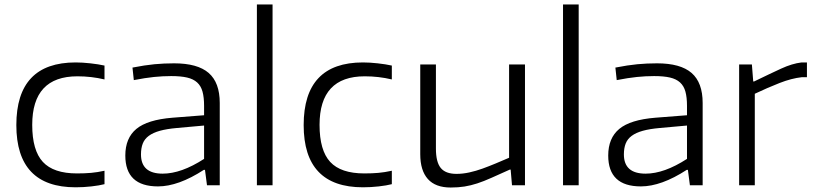

<svg xmlns="http://www.w3.org/2000/svg" viewBox="-20 -828 3639 858"><path d="M318 9Q53 9 53 -269Q53 -549 318 -549Q348 -549 384 -545Q420 -541 447 -535V-473Q388 -487 326 -487Q124 -487 124 -270Q124 -156 171.5 -104.5Q219 -53 324 -53Q359 -53 387 -55.5Q415 -58 447 -65V-5Q424 1 388.5 5Q353 9 318 9Z M686 5Q540 5 540 -133Q540 -211 589.5 -252Q639 -293 751 -302L892 -313V-355Q892 -393 885 -418.5Q878 -444 861 -459.5Q844 -475 816 -481.5Q788 -488 745 -488Q707 -488 668 -484Q629 -480 578 -470L572 -526Q628 -537 670.5 -541Q713 -545 758 -545Q863 -545 912.5 -502Q962 -459 962 -368V0H905L896 -69H891Q777 5 686 5ZM707 -52Q790 -52 892 -118V-267L770 -256Q725 -252 694.5 -243.5Q664 -235 645 -221Q626 -207 618 -186.5Q610 -166 610 -138Q610 -52 707 -52Z M1128 -808H1198V0H1128Z M1602 9Q1337 9 1337 -269Q1337 -549 1602 -549Q1632 -549 1668 -545Q1704 -541 1731 -535V-473Q1672 -487 1610 -487Q1408 -487 1408 -270Q1408 -156 1455.5 -104.5Q1503 -53 1608 -53Q1643 -53 1671 -55.5Q1699 -58 1731 -65V-5Q1708 1 1672.5 5Q1637 9 1602 9Z M1994 10Q1926 10 1892 -28Q1858 -66 1858 -139V-540H1928V-164Q1928 -104 1949.5 -77.5Q1971 -51 2020 -51Q2048 -51 2077.5 -57.5Q2107 -64 2136 -74.5Q2165 -85 2195 -97.5Q2225 -110 2255 -123V-540H2326V0H2268L2262 -70H2258Q2211 -49 2176.5 -33.5Q2142 -18 2113 -8.5Q2084 1 2056 5.5Q2028 10 1994 10Z M2496 -808H2566V0H2496Z M2844 5Q2698 5 2698 -133Q2698 -211 2747.5 -252Q2797 -293 2909 -302L3050 -313V-355Q3050 -393 3043 -418.5Q3036 -444 3019 -459.5Q3002 -475 2974 -481.5Q2946 -488 2903 -488Q2865 -488 2826 -484Q2787 -480 2736 -470L2730 -526Q2786 -537 2828.5 -541Q2871 -545 2916 -545Q3021 -545 3070.5 -502Q3120 -459 3120 -368V0H3063L3054 -69H3049Q2935 5 2844 5ZM2865 -52Q2948 -52 3050 -118V-267L2928 -256Q2883 -252 2852.5 -243.5Q2822 -235 2803 -221Q2784 -207 2776 -186.5Q2768 -166 2768 -138Q2768 -52 2865 -52Z M3283 -540H3340L3346 -464H3350Q3422 -499 3471 -521.5Q3520 -544 3562 -549H3586V-483H3563Q3517 -478 3463.5 -457Q3410 -436 3353 -409V0H3283Z"/></svg>

Font: Encode Sans Wide
Style: Light
Weight: 300
Designer: Pablo Impallari, Andres Torresi
Foundry: Pablo Impallari, Andres Torresi
Version: Version 1.000; ttfautohint (v1.00) -l 8 -r 50 -G 200 -x 14 -